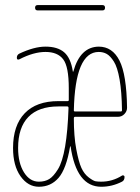

<svg xmlns="http://www.w3.org/2000/svg" viewBox="-20 -710 540 740"><path d="M125 -669.9Q115.2 -669.9 115.2 -680.2Q115.2 -690.4 125 -690.4H375Q384.8 -690.4 384.8 -680.2Q384.8 -669.9 375 -669.9ZM360.4 -509.8Q269.5 -509.8 264.6 -284.2Q264.6 -280.3 269.5 -280.3H445.3Q450.2 -280.3 450.2 -285.2Q449.2 -356.4 440.9 -403.8Q432.6 -451.2 418.9 -472.7Q405.3 -494.1 391.6 -502Q377.9 -509.8 360.4 -509.8ZM129.9 -9.8Q153.3 -9.8 169.9 -20Q186.5 -30.3 203.6 -58.1Q220.7 -85.9 231 -145.5Q241.2 -205.1 244.1 -293.9Q244.1 -299.8 239.3 -299.8H205.1Q128.9 -299.8 89.4 -259.3Q49.8 -218.8 49.8 -139.6Q49.8 -82 72.3 -45.9Q94.7 -9.8 129.9 -9.8ZM240.2 -320.3Q245.1 -320.3 245.1 -324.2V-370.1Q245.1 -453.1 223.6 -481.4Q202.1 -509.8 155.3 -509.8Q109.4 -509.8 54.7 -481.4Q44.9 -477.5 44.9 -487.3Q44.9 -498 53.7 -502.9Q111.3 -530.3 155.3 -530.3Q202.1 -530.3 227.5 -508.3Q252.9 -486.3 260.7 -434.6Q260.7 -433.6 261.7 -433.6Q262.7 -433.6 262.7 -434.6Q289.1 -529.3 360.4 -530.3Q413.1 -530.3 440.4 -476.6Q467.8 -422.9 469.7 -294.9Q469.7 -281.2 459.5 -270.5Q449.2 -259.8 434.6 -259.8H269.5Q264.6 -259.8 264.6 -253.9Q264.6 -184.6 273.9 -135.3Q283.2 -85.9 293.9 -62.5Q304.7 -39.1 322.3 -25.9Q339.8 -12.7 349.1 -11.2Q358.4 -9.8 370.1 -9.8Q413.1 -9.8 450.2 -33.2Q453.1 -35.2 456.5 -33.7Q460 -32.2 460 -28.3Q460 -14.6 450.2 -9.8Q412.1 9.8 370.1 9.8Q274.4 9.8 252 -146.5Q251 -146.5 250 -144.5Q235.4 -58.6 205.6 -24.4Q175.8 9.8 129.9 9.8Q87.9 9.8 59.1 -30.8Q30.3 -71.3 30.3 -139.6Q30.3 -226.6 75.2 -273.4Q120.1 -320.3 205.1 -320.3Z"/></svg>

Font: Rounded-L Mgen+ 2m thin
Style: Regular
Weight: 100
Designer: [Source Han Sans]
Ryoko NISHIZUKA  (kana & ideographs); Paul D. Hunt (Latin, Greek & Cyrillic); Wenlong ZHANG  (bopomofo
Version: Version 1.059.20150602